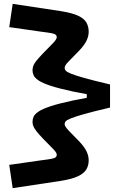

<svg xmlns="http://www.w3.org/2000/svg" viewBox="-20 -830 654 998"><path d="M441 3Q441 30 429 50.5Q417 71 385.5 86Q354 101 297 110L46 148L28 27L245 -4Q262 -7 268.5 -12Q275 -17 275 -26Q275 -31 270.5 -38.5Q266 -46 251 -61L203 -110Q181 -133 169 -148.5Q157 -164 153 -175Q149 -186 149 -197Q149 -211 155 -224Q161 -237 181 -250.5Q201 -264 243.5 -278Q286 -292 358.5 -307.5Q431 -323 542 -340H552V-271Q467 -251 419 -237.5Q371 -224 349 -215Q327 -206 321.5 -199.5Q316 -193 316 -185Q316 -180 320 -172.5Q324 -165 340 -148L388 -99Q418 -68 429.5 -44Q441 -20 441 3ZM552 -391V-271H431V-391ZM441 -665Q441 -642 429.5 -618Q418 -594 388 -563L340 -514Q324 -498 320 -490Q316 -482 316 -477Q316 -470 321.5 -463Q327 -456 349 -447Q371 -438 419 -424.5Q467 -411 552 -391V-322H542Q431 -339 358.5 -354.5Q286 -370 243.5 -384Q201 -398 181 -411.5Q161 -425 155 -438Q149 -451 149 -465Q149 -476 153 -487.5Q157 -499 169 -514Q181 -529 203 -552L251 -601Q266 -616 270.5 -624Q275 -632 275 -636Q275 -645 268.5 -650Q262 -655 245 -658L28 -689L46 -810L297 -772Q354 -763 385.5 -748.5Q417 -734 429 -713Q441 -692 441 -665Z"/></svg>

Font: Intel One Mono Light
Style: Regular
Weight: 300
Monospace: yes
Designer: Fred Shallcrass
Foundry: Frere-Jones Type LLC
Version: Version 1.004